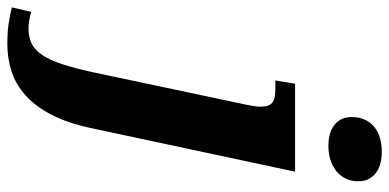

<svg xmlns="http://www.w3.org/2000/svg" viewBox="-426 -524 1050 518"><g transform="rotate(90 99.0 -265.0)"><path d="M233.9 -626Q217.3 -626 203.1 -629.6Q189 -633.3 178.5 -641.1Q168 -648.9 161.9 -660.6Q155.8 -672.4 155.8 -688Q155.8 -710 163.3 -725.3Q170.9 -740.7 183.6 -750.7Q196.3 -760.7 213.4 -765.4Q230.5 -770 249 -770Q265.1 -770 279.5 -766.6Q293.9 -763.2 304.9 -755.4Q315.9 -747.6 322.5 -735.6Q329.1 -723.6 329.1 -707Q329.1 -686.5 321 -671.1Q313 -655.8 299.6 -645.8Q286.1 -635.7 269 -630.9Q252 -626 233.9 -626ZM303.2 -536.1 187 7.8Q173.3 74.7 150.4 119.4Q127.4 164.1 97.4 190.9Q67.4 217.8 32.2 229Q-2.9 240.2 -41 240.2Q-72.8 240.2 -95.7 236.8Q-118.7 233.4 -140.1 228L-127.9 175.8Q-120.6 178.2 -107.2 180.7Q-93.8 183.1 -83 183.1Q-59.6 183.1 -42.2 174.6Q-24.9 166 -11.2 145.5Q2.4 125 13.4 91.3Q24.4 57.6 35.2 7.8L121.1 -397.9Q122.6 -404.3 123.8 -411.1Q125 -418 126 -424.1Q127 -430.2 127.4 -434.6Q127.9 -439 127.9 -440.9Q127.9 -454.6 125 -462.9Q122.1 -471.2 115.7 -475.6Q109.4 -480 99.4 -481.4Q89.4 -482.9 75.2 -482.9H57.1L65.9 -536.1Z"/></g></svg>

Font: Droid Serif
Style: Bold Italic
Weight: 700
Italic angle: -12°
Designer: Monotype Design team
Foundry: Monotype Imaging Inc.
Version: Version 1.03